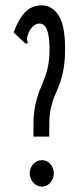

<svg xmlns="http://www.w3.org/2000/svg" viewBox="-20 -685 290 717"><path d="M105 -216Q105 -261 111.5 -291Q118 -321 126.5 -343.5Q135 -366 144 -387Q153 -408 159 -436Q165 -464 165 -506Q165 -545 156.5 -571Q148 -597 127 -597Q105 -597 88 -566Q82 -551 81 -543Q80 -535 84 -528L81 -521L72 -525L31 -564Q48 -612 73 -638.5Q98 -665 135 -665Q175 -665 199 -627Q223 -589 223 -505Q223 -457 217 -425.5Q211 -394 202.5 -371.5Q194 -349 185 -328.5Q176 -308 170 -281.5Q164 -255 164 -216V-175H105ZM136 12Q118 12 104.5 -3Q91 -18 91 -38Q91 -58 104.5 -72.5Q118 -87 136 -87Q155 -87 168 -72.5Q181 -58 181 -38Q181 -18 168 -3Q155 12 136 12Z"/></svg>

Font: Inconsolata UltraCondensed SemiBold
Style: Regular
Weight: 600
Width: 1
Monospace: yes
Designer: Raph Levien, Cyreal, Brenton Simpson
Foundry: Raph Levien, Cyreal, Google
Version: Version 3.001; ttfautohint (v1.8.2.53-6de2)